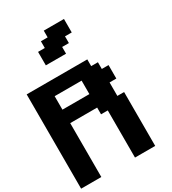

<svg xmlns="http://www.w3.org/2000/svg" viewBox="-285 -1397 1383 1543"><g transform="rotate(-30 406.0 -625.0)"><path d="M500 0H687.5V-500H625V-625H687.5V-750H625V-812.5H562.5V-875H0V0H187.5V-500H437.5V-437.5H500ZM437.5 -625H187.5V-750H437.5ZM250 -1000H437.5V-1062.5H500V-1125H562.5V-1250H375V-1187.5H312.5V-1125H250Z"/></g></svg>

Font: Faithful 32x
Style: Semibold
Weight: 400
Foundry: Faithful Resource Pack
Version: Version 1.0; January 27, 2023